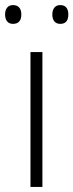

<svg xmlns="http://www.w3.org/2000/svg" viewBox="-32 -736 289 756"><path d="M-12 -679C-12 -656 -1 -642 19 -642C42 -642 52 -656 52 -679C52 -701 42 -716 19 -716C-1 -716 -12 -701 -12 -679ZM174 -679C174 -656 185 -642 205 -642C228 -642 237 -656 237 -679C237 -701 228 -716 205 -716C185 -716 174 -701 174 -679ZM135 0V-531H88V0Z"/></svg>

Font: Noto Sans Syriac Extralight
Style: Regular
Weight: 200
Designer: Patrick Giasson and the Monotype Design Team
Foundry: Monotype Imaging Inc.
Version: Version 3.000